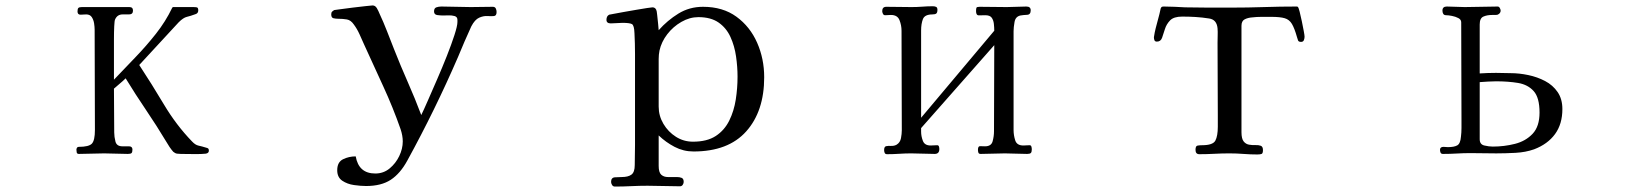

<svg xmlns="http://www.w3.org/2000/svg" viewBox="-20 -566 6040 706"><path d="M748 -12Q748 -3 737 -1Q721 1 692.5 0.5Q664 0 645 0Q638 0 631 -1Q624 -2 617 -8Q610 -16 603.5 -25.5Q597 -35 592 -44Q556 -104 517 -161.5Q478 -219 442 -278Q432 -268 421 -259Q410 -250 399 -240Q399 -200 399.5 -159.5Q400 -119 400 -79Q400 -63 404.5 -45.5Q409 -28 430 -28H454Q467 -28 467 -16Q467 -6 463.5 -3Q460 0 450 0Q428 0 406.5 -1Q385 -2 363 -2Q340 -2 316.5 -1Q293 0 270 0Q263 0 262 -6Q261 -12 261 -16Q261 -19 263 -22.5Q265 -26 269 -26Q307 -26 318 -38Q329 -50 329 -88Q329 -180 328.5 -272.5Q328 -365 328 -457Q328 -467 326 -480Q324 -493 317.5 -503Q311 -513 297 -513Q292 -513 286.5 -512.5Q281 -512 276 -512Q265 -512 265 -524Q265 -534 268.5 -537Q272 -540 281 -540H456Q469 -540 469 -527Q469 -513 454.5 -513Q440 -513 431 -513Q411 -513 403 -494Q401 -490 400 -469Q399 -448 399 -421.5Q399 -395 399 -373Q399 -351 399 -344V-273Q437 -313 477.5 -355Q518 -397 553.5 -442Q589 -487 613 -537Q615 -540 616 -540H690Q698 -540 703.5 -539Q709 -538 709 -528Q709 -517 699 -514Q680 -507 667 -504Q654 -501 637 -484L492 -327Q538 -257 583 -181.5Q628 -106 686 -46Q698 -33 710 -30.5Q722 -28 738 -23Q743 -22 745.5 -20Q748 -18 748 -12Z M1806 -522Q1806 -508 1796.5 -507Q1787 -506 1772.5 -507Q1758 -508 1742 -501Q1726 -494 1713 -469Q1700 -441 1688 -413Q1676 -385 1664 -356Q1622 -259 1575.5 -164Q1529 -69 1478 24Q1452 72 1417 95Q1382 118 1326 118Q1307 118 1282 114.5Q1257 111 1238.5 98.5Q1220 86 1220 60Q1220 30 1241.5 19.5Q1263 9 1288 9Q1299 72 1360 72Q1390 72 1412.5 53.5Q1435 35 1448 8Q1461 -19 1461 -46Q1461 -67 1453 -91Q1425 -171 1389.5 -248Q1354 -325 1319 -402Q1311 -420 1302 -440Q1293 -460 1281 -476Q1270 -492 1255.5 -494.5Q1241 -497 1224 -497Q1214 -497 1206 -499Q1198 -501 1198 -513Q1198 -520 1201 -523Q1204 -526 1209 -529Q1211 -529 1231 -532Q1251 -535 1277 -538Q1303 -541 1324.5 -543.5Q1346 -546 1350 -546Q1360 -546 1366 -535.5Q1372 -525 1375 -517Q1390 -485 1403 -451.5Q1416 -418 1429 -385Q1453 -324 1479.5 -264Q1506 -204 1529 -143Q1537 -159 1552.5 -194.5Q1568 -230 1587 -273.5Q1606 -317 1623 -360Q1640 -403 1651 -437Q1662 -471 1662 -485V-493Q1662 -504 1651.5 -507Q1641 -510 1628.5 -509.5Q1616 -509 1609 -509Q1601 -509 1588.5 -510.5Q1576 -512 1576 -524Q1576 -536 1584.5 -539Q1593 -542 1603 -542Q1630 -542 1657 -541Q1684 -540 1711 -540Q1731 -540 1751.5 -540.5Q1772 -541 1792 -541Q1800 -541 1803 -535Q1806 -529 1806 -522Z M2692 -284Q2692 -320 2686.5 -358.5Q2681 -397 2666 -430Q2651 -463 2622.5 -483Q2594 -503 2548 -503Q2516 -503 2485.5 -485.5Q2455 -468 2433.5 -440Q2412 -412 2405 -380Q2402 -365 2402 -349Q2402 -333 2402 -317Q2402 -281 2402 -245.5Q2402 -210 2402 -174Q2402 -140 2419.5 -110.5Q2437 -81 2465.5 -63Q2494 -45 2528 -45Q2580 -45 2612 -66Q2644 -87 2661.5 -122.5Q2679 -158 2685.5 -200Q2692 -242 2692 -284ZM2790 -282Q2790 -157 2724 -83Q2658 -9 2530 -9Q2493 -9 2460.5 -26Q2428 -43 2402 -68V44Q2402 68 2411.5 76.5Q2421 85 2436 85Q2451 85 2469 85Q2479 85 2486.5 88Q2494 91 2494 103Q2494 108 2490.5 113.5Q2487 119 2480 119Q2450 119 2420.5 118Q2391 117 2361 117Q2331 117 2301 118.5Q2271 120 2241 120Q2234 120 2230.5 114Q2227 108 2227 103Q2227 87 2241 86Q2255 85 2266 85Q2290 85 2302 76Q2314 67 2314 41Q2314 22 2314.5 4Q2315 -14 2315 -33V-291Q2315 -329 2315 -367.5Q2315 -406 2313 -444Q2312 -473 2303.5 -477.5Q2295 -482 2269 -482Q2259 -482 2248 -481Q2237 -480 2226 -480Q2210 -480 2210 -493Q2210 -507 2220 -512Q2221 -512 2236 -515Q2251 -518 2274 -522Q2297 -526 2320 -530Q2343 -534 2359.5 -536.5Q2376 -539 2379 -539Q2389 -539 2393 -530Q2395 -527 2396.5 -511Q2398 -495 2400 -478Q2402 -461 2402 -455Q2434 -491 2474.5 -516Q2515 -541 2565 -541Q2638 -541 2688 -504.5Q2738 -468 2764 -409Q2790 -350 2790 -282Z M3774 -17Q3774 -7 3770.5 -3.5Q3767 0 3757 0Q3736 0 3715.5 -1Q3695 -2 3675 -2Q3653 -2 3630.5 -1Q3608 0 3586 0Q3579 0 3577.5 -5Q3576 -10 3576 -15Q3576 -29 3584 -28.5Q3592 -28 3602 -28Q3625 -28 3630 -46.5Q3635 -65 3635 -83L3636 -400L3367 -95V-82Q3367 -65 3373.5 -48Q3380 -31 3402 -31Q3408 -31 3413.5 -31.5Q3419 -32 3426 -32Q3431 -32 3432.5 -27.5Q3434 -23 3434 -18Q3434 0 3417 0Q3395 0 3374 -1Q3353 -2 3331 -2Q3309 -2 3286.5 -0.5Q3264 1 3242 1Q3235 1 3233 -4Q3231 -9 3231 -14Q3231 -27 3238.5 -28.5Q3246 -30 3257 -29.5Q3268 -29 3277 -34Q3290 -42 3293 -58Q3296 -74 3296 -87Q3296 -179 3295.5 -270.5Q3295 -362 3295 -453Q3295 -473 3287.5 -492Q3280 -511 3256 -511Q3250 -511 3245 -510.5Q3240 -510 3235 -510Q3229 -510 3226.5 -515.5Q3224 -521 3224 -525Q3224 -541 3239 -541Q3262 -541 3285.5 -540.5Q3309 -540 3332 -540Q3352 -540 3371.5 -541.5Q3391 -543 3410 -543Q3418 -543 3422.5 -540.5Q3427 -538 3427 -530Q3427 -520 3423 -516.5Q3419 -513 3409 -513Q3380 -513 3373.5 -495.5Q3367 -478 3367 -454V-133L3636 -453Q3636 -465 3634.5 -478.5Q3633 -492 3626.5 -501Q3620 -510 3603 -510Q3591 -510 3580 -509.5Q3569 -509 3569 -525Q3569 -534 3570.5 -537.5Q3572 -541 3582 -541Q3607 -541 3632 -540.5Q3657 -540 3682 -540Q3700 -540 3718 -541Q3736 -542 3754 -542Q3770 -542 3770 -528Q3770 -512 3756.5 -511.5Q3743 -511 3732 -509Q3714 -505 3710.5 -485Q3707 -465 3707 -451V-88Q3707 -69 3713 -50Q3719 -31 3743 -31Q3748 -31 3754 -31.5Q3760 -32 3766 -32Q3771 -32 3772.5 -27Q3774 -22 3774 -17Z M4777 -431Q4777 -425 4774.5 -418.5Q4772 -412 4764 -412Q4755 -412 4753 -417.5Q4751 -423 4749 -430Q4740 -462 4730.5 -478Q4721 -494 4704 -499Q4687 -504 4655 -504Q4637 -504 4619 -504Q4601 -504 4584 -502Q4569 -501 4557 -495Q4545 -489 4545 -471V-80Q4545 -56 4553 -46Q4561 -36 4573 -34Q4585 -32 4596.5 -32.5Q4608 -33 4616 -30Q4624 -27 4624 -14Q4624 -2 4619 0Q4614 2 4603 2Q4578 2 4552.5 0Q4527 -2 4501 -2Q4473 -2 4445.5 -0.5Q4418 1 4390 1Q4376 1 4376 -15Q4376 -29 4383 -30.5Q4390 -32 4400 -32Q4440 -32 4449 -49Q4458 -66 4458 -100V-139Q4458 -207 4457.5 -274.5Q4457 -342 4457 -409Q4457 -423 4457.5 -436Q4458 -449 4457 -462Q4454 -494 4426 -498Q4401 -502 4376.5 -503.5Q4352 -505 4327 -505Q4296 -505 4282.5 -491Q4269 -477 4263.5 -459Q4258 -441 4253 -427Q4248 -413 4234 -413Q4227 -413 4225 -418Q4223 -423 4223 -429Q4223 -432 4226 -446.5Q4229 -461 4234 -479Q4239 -497 4243 -513Q4247 -529 4248 -535Q4250 -540 4252.5 -541Q4255 -542 4260 -542Q4280 -542 4299.5 -541Q4319 -540 4338 -539Q4380 -538 4422.5 -538Q4465 -538 4507 -538Q4568 -538 4628 -540Q4688 -542 4749 -542Q4751 -542 4753 -540Q4755 -538 4759 -522.5Q4763 -507 4767 -487.5Q4771 -468 4774 -452Q4777 -436 4777 -431Z M5641 -152Q5641 -207 5619.5 -231Q5598 -255 5562 -261Q5526 -267 5481 -267Q5466 -267 5451 -266Q5436 -265 5421 -264V-54Q5421 -35 5438 -31Q5455 -27 5469 -27Q5511 -27 5550.5 -37Q5590 -47 5615.5 -74Q5641 -101 5641 -152ZM5725 -165Q5725 -110 5698 -73Q5671 -36 5621 -17Q5590 -6 5552.5 -4Q5515 -2 5482 -2Q5458 -2 5434.5 -2.5Q5411 -3 5387 -3Q5362 -3 5337 -1.5Q5312 0 5286 0Q5279 0 5277 -5Q5275 -10 5275 -15Q5275 -26 5288 -26Q5292 -26 5296 -25.5Q5300 -25 5304 -25Q5327 -25 5338.5 -31.5Q5350 -38 5352 -63Q5354 -79 5354 -95Q5354 -111 5354 -126Q5354 -215 5353.5 -305Q5353 -395 5353 -484Q5353 -494 5342.5 -499.5Q5332 -505 5319 -507.5Q5306 -510 5298 -510Q5290 -510 5287 -515Q5284 -520 5284 -527Q5284 -542 5300 -542Q5317 -542 5333.5 -541Q5350 -540 5366 -540Q5396 -540 5426.5 -541Q5457 -542 5487 -542Q5492 -542 5495 -536.5Q5498 -531 5498 -527Q5498 -517 5487 -512Q5483 -511 5477.5 -511Q5472 -511 5467 -511Q5448 -511 5434.5 -505Q5421 -499 5421 -476V-296Q5436 -297 5451 -297.5Q5466 -298 5481 -298L5535 -297Q5566 -297 5599.5 -290Q5633 -283 5661.5 -268Q5690 -253 5707.5 -227.5Q5725 -202 5725 -165Z"/></svg>

Font: Kaisei HarunoUmi
Style: Regular
Weight: 400
Designer: Font-Kai, 金井和夫
Foundry: KAZUO KANAI
Version: Version 5.003